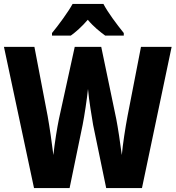

<svg xmlns="http://www.w3.org/2000/svg" viewBox="-23 -951 888 971"><path d="M500 -931H344C323 -892 271 -821 240 -784V-771H335C359 -788 391 -816 421 -851C450 -816 483 -790 509 -771H603V-784C566 -830 524 -886 500 -931ZM845 -714H690L622 -364C611 -306 598 -222 593 -167C586 -224 573 -308 565 -349L489 -714H355L275 -349C267 -311 253 -227 247 -167C240 -225 227 -314 218 -364L151 -714H-3L149 0H329L395 -320C404 -365 417 -452 422 -501C427 -442 441 -362 448 -319L514 0H695Z"/></svg>

Font: Noto Sans Gurmukhi Condensed ExtraBold
Style: Regular
Weight: 800
Width: 3
Designer: Jelle Bosma - Monotype Design Team
Foundry: Monotype Imaging Inc.
Version: Version 2.004